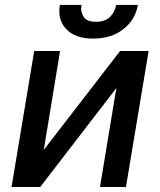

<svg xmlns="http://www.w3.org/2000/svg" viewBox="-20 -750 642 770"><path d="M117.2 -545.5H220.9L155.5 -148.8L461.6 -545.5H576L485.1 0H381L446.7 -397L141.3 0H26.3ZM220.2 -730.1H306.8Q304.3 -716.6 306.6 -705.1Q308.9 -693.5 315 -683.2Q327.1 -662.6 365.1 -662.6Q402.3 -662.6 421.9 -682.9Q441.1 -702.8 446 -730.1H533Q522.7 -670.5 474.4 -632.8Q426.1 -595.2 353.3 -595.2Q281.6 -595.2 246.1 -632.8Q209.9 -670.8 220.2 -730.1Z"/></svg>

Font: Inter P Medium
Style: Italic
Weight: 500
Italic angle: 9.39999°
Designer: Rasmus Andersson
Foundry: rsms
Version: Version 3.018;git-588b23468